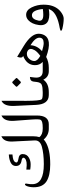

<svg xmlns="http://www.w3.org/2000/svg" viewBox="914 -1652 957 2825"><g transform="rotate(-90 1392.5 -239.5)"><path d="M391.1 -73.2C196.3 -72.8 97.7 -127.9 95.2 -239.3C94.7 -268.1 96.7 -293 101.1 -314C106.4 -336.9 104 -349.1 94.2 -350.6C84.5 -351.6 76.2 -344.2 68.8 -328.1C56.6 -300.3 50.3 -265.1 49.8 -222.7C49.3 -134.3 78.1 -71.3 137.2 -33.2C194.3 2.9 277.3 21 385.3 21C534.2 21.5 645.5 -2.4 720.2 -49.8C734.4 -59.1 744.6 -67.4 752 -75.2C795.4 -24.9 847.7 0 909.7 0H929.7V-89.4H912.1C853.5 -89.4 812.5 -105.5 788.6 -137.7L787.6 -138.7C795.9 -164.1 799.8 -193.4 799.8 -227.1V-697.8L791.5 -693.4C741.7 -668.9 718.8 -615.2 722.7 -532.2L738.8 -207C741.2 -154.8 710.4 -120.1 646.5 -102.1C580.6 -83.5 495.1 -73.7 391.1 -73.2ZM520 -587.4C477.5 -584.5 440.9 -575.2 410.6 -559.6C379.4 -543.5 363.3 -519 362.8 -486.3C362.3 -461.4 369.1 -442.4 382.3 -428.2C396 -414.6 413.1 -406.2 433.6 -402.8C453.6 -399.9 467.3 -395.5 474.1 -390.1C487.8 -378.9 487.8 -366.2 474.1 -352.1C449.7 -327.1 399.4 -319.3 323.2 -329.1L309.6 -330.6V-273.9L319.8 -272C339.8 -268.6 361.8 -267.1 384.8 -267.1C420.4 -266.6 452.6 -274.9 481.9 -291C519.5 -311.5 538.1 -342.3 538.1 -383.3C538.1 -401.9 532.2 -416.5 521 -426.8C509.3 -437.5 488.8 -444.8 460 -448.7C418.5 -454.6 405.3 -470.2 420.4 -495.6C432.6 -516.6 466.3 -529.3 521.5 -533.7L532.7 -534.7V-587.9Z M976.1 0C1062.5 0 1105.5 -58.6 1105.5 -175.8V-696.8L1097.2 -692.4C1043.9 -665.5 1020.5 -604.5 1027.3 -508.8L1046.4 -251C1051.8 -175.3 1049.8 -130.4 1040.5 -117.2C1027.3 -98.6 989.3 -89.4 926.8 -89.4H905.3V0H976.1Z M1451.7 0V-89.4H1429.2C1379.9 -89.4 1351.6 -94.7 1343.3 -106C1329.1 -126 1321.8 -200.7 1321.3 -330.1C1320.8 -531.2 1321.3 -653.3 1322.3 -696.3L1314 -691.9C1264.6 -665 1242.2 -604 1246.6 -508.8L1261.7 -187C1267.6 -62.5 1315.9 0 1407.2 0Z M1777.3 -89.4H1759.8C1695.3 -89.4 1663.1 -121.1 1663.1 -184.6C1663.1 -193.8 1663.6 -204.1 1665 -214.4L1672.9 -277.3L1665.5 -276.9C1629.4 -275.4 1609.4 -258.8 1605 -227.1L1598.6 -176.3C1593.3 -137.2 1580.1 -113.3 1558.1 -104.5C1532.7 -94.2 1496.1 -89.4 1448.7 -89.4H1427.2V0H1449.2C1535.2 0 1596.2 -26.9 1632.8 -80.6C1658.7 -26.9 1700.2 0 1757.3 0H1777.3ZM1606.4 -530.8C1602.1 -535.2 1597.2 -537.6 1592.8 -537.6C1588.4 -537.6 1584.5 -535.6 1580.1 -531.2L1535.6 -486.8C1531.2 -482.4 1528.8 -478 1528.8 -474.1C1528.8 -470.2 1530.8 -466.8 1534.2 -463.4L1581.5 -416C1585.4 -412.6 1589.4 -410.6 1592.8 -410.6C1596.7 -410.6 1600.6 -412.6 1604.5 -416L1652.3 -463.9C1655.8 -467.3 1657.2 -470.7 1657.2 -474.1C1657.2 -477.5 1655.3 -481.4 1651.9 -484.9Z M1752.9 -89.4V0H1807.6C1866.7 0 1919.9 -12.7 1967.3 -38.6C2056.6 -5.4 2128.4 7.3 2183.1 0C2231.4 -6.3 2265.1 -26.9 2285.2 -61.5C2300.3 -87.4 2308.1 -116.7 2308.6 -148.4C2309.1 -221.7 2248.5 -295.4 2127 -369.6L1969.7 -465.3L1966.8 -457C1952.6 -416.5 1955.1 -391.6 1973.6 -381.8C1977.1 -380.4 1980 -379.4 1983.4 -377.9C1893.6 -343.3 1847.7 -285.6 1846.2 -206.1C1845.2 -158.7 1861.3 -119.6 1894 -89.4H1752.9ZM2139.6 -269.5C2213.4 -224.1 2250.5 -180.2 2250.5 -138.7C2250 -96.7 2224.1 -75.7 2171.9 -75.2C2143.6 -75.2 2103.5 -83.5 2052.2 -99.6C2107.4 -147.9 2136.7 -204.6 2139.6 -269.5ZM2065.9 -207C2051.3 -182.1 2023.4 -154.8 1982.9 -125C1931.6 -153.8 1906.2 -183.6 1907.2 -214.4C1907.7 -239.3 1917.5 -262.7 1936 -285.2C1956.5 -310.1 1982.9 -322.8 2015.1 -322.8C2030.3 -322.8 2044.4 -318.8 2057.6 -310.5C2090.8 -289.1 2093.8 -254.4 2065.9 -207Z M2625 181.2C2681.6 139.6 2716.8 79.6 2730.5 1C2733.9 -19.5 2735.8 -45.4 2736.3 -76.2C2736.8 -139.2 2723.1 -197.8 2696.3 -252.4C2669.9 -306.2 2633.8 -333 2588.4 -333.5C2558.6 -334 2531.7 -323.2 2507.8 -301.3C2469.7 -266.6 2445.8 -214.4 2436.5 -144.5C2430.7 -104 2437 -70.3 2455.6 -43.9C2479.5 -10.3 2524.4 6.8 2589.8 7.3C2618.7 7.3 2645.5 4.9 2671.4 -0.5C2667 12.7 2661.1 24.9 2653.8 37.1C2616.2 96.2 2528.8 137.7 2391.6 161.1C2363.8 166 2350.6 172.9 2352.5 181.2C2354 188.5 2364.7 194.8 2383.8 199.7C2437.5 212.9 2486.8 219.2 2531.2 219.2C2559.1 219.2 2590.3 206.5 2625 181.2ZM2574.7 -248C2604.5 -250.5 2627.9 -235.8 2644 -203.1C2658.2 -173.8 2668 -135.3 2672.4 -87.9C2645 -83.5 2617.2 -81.5 2588.4 -81.1C2521 -80.6 2492.2 -104 2501.5 -151.4C2514.2 -212.9 2538.6 -245.1 2574.7 -248Z"/></g></svg>

Font: Gandom
Style: Regular
Weight: 400
Foundry: DejaVu fonts team - Redesigned by Saber Rastikerdar - Based on Samim Font
Version: Version 0.8